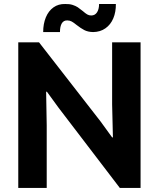

<svg xmlns="http://www.w3.org/2000/svg" viewBox="-20 -929 785 949"><path d="M70.3 -719.7H172.9L477.5 -328.1L534.2 -250H538.1L534.2 -413.1V-719.7H674.8V0H572.3L269.5 -396.5L211.9 -475.6H208L210.9 -309.6V0H70.3ZM302.7 -909.2Q323.2 -909.7 338.6 -904.8Q354 -899.9 364.3 -893.1Q374.5 -886.2 389.6 -874Q402.3 -862.8 411.1 -857.7Q419.9 -852.5 430.7 -852.5Q449.7 -852.5 459.7 -868.2Q469.7 -883.8 469.7 -909.2H552.7Q553.2 -869.6 540 -838.4Q526.9 -807.1 501.2 -789.1Q475.6 -771 440.4 -770.5Q414.6 -771 396.7 -780.3Q378.9 -789.6 358.4 -805.7Q344.2 -817.4 334.2 -822.8Q324.2 -828.1 312.5 -828.1Q294.4 -828.6 285.4 -813.5Q276.4 -798.3 276.4 -770.5H193.4Q193.4 -811 206.5 -843Q219.7 -875 244.4 -892.6Q269 -910.2 302.7 -909.2Z"/></svg>

Font: Reddit Sans Vanilla
Style: Bold
Weight: 700
Designer: Stephen Hutchings
Foundry: Reddit
Version: Version 1.013